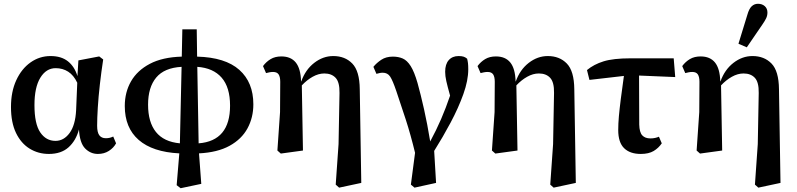

<svg xmlns="http://www.w3.org/2000/svg" viewBox="-20 -799 4209 1014"><path d="M162 -244Q162 -145 192.5 -100Q223 -55 273 -55Q317 -55 347.5 -96.5Q378 -138 382 -217L388 -362Q369 -402 340 -420.5Q311 -439 274 -439Q224 -439 193 -388.5Q162 -338 162 -244ZM238 14Q182 14 136.5 -14Q91 -42 64.5 -97Q38 -152 38 -234Q38 -315 66 -375.5Q94 -436 141.5 -469.5Q189 -503 247 -503Q304 -503 339 -475Q374 -447 389 -397L394 -480L504 -501L525 -485Q515 -420 507.5 -354Q500 -288 496.5 -231Q493 -174 493 -135Q493 -100 504.5 -84.5Q516 -69 539 -69Q551 -69 560.5 -71.5Q570 -74 578 -78L593 -42Q580 -18 555 -2Q530 14 497 14Q458 14 429.5 -15Q401 -44 397 -116V-115Q381 -56 342 -21Q303 14 238 14Z M762 -246Q762 -154 803.5 -102Q845 -50 930 -42L939 -446Q848 -441 805 -389.5Q762 -338 762 -246ZM1195 -241Q1195 -338 1150.5 -389Q1106 -440 1022 -446L1029 -42Q1195 -55 1195 -241ZM913 179 927 11Q786 4 712.5 -60Q639 -124 639 -239Q639 -312 672 -369.5Q705 -427 771.5 -462Q838 -497 940 -500L943 -644H1019L1021 -500Q1170 -496 1244 -430Q1318 -364 1318 -248Q1318 -178 1287 -121Q1256 -64 1192.5 -29Q1129 6 1031 11L1043 172L934 195Z M1753 176 1768 -38 1773 -308Q1774 -365 1752.5 -388Q1731 -411 1693 -411Q1662 -411 1631 -393.5Q1600 -376 1574 -348L1580 -4L1463 12L1445 -4L1459 -207L1460 -367Q1460 -393 1451.5 -406Q1443 -419 1422 -419Q1412 -419 1402.5 -417Q1393 -415 1385 -413L1369 -450Q1386 -473 1409.5 -487Q1433 -501 1466 -501Q1516 -501 1542 -469Q1568 -437 1570 -369H1571Q1593 -431 1639.5 -467Q1686 -503 1740 -503Q1802 -503 1840.5 -463.5Q1879 -424 1880 -328L1888 167L1771 192Z M2150 176 2172 8Q2149 -87 2123 -167.5Q2097 -248 2073 -318Q2054 -374 2040.5 -394.5Q2027 -415 2001 -415Q1992 -415 1984 -413Q1976 -411 1968 -409L1952 -446Q1969 -467 1994 -483.5Q2019 -500 2055 -500Q2084 -500 2107 -490Q2130 -480 2149 -450Q2168 -420 2185 -361Q2202 -300 2219.5 -222Q2237 -144 2252 -52Q2284 -111 2309.5 -170Q2335 -229 2357 -294Q2343 -344 2337 -371Q2331 -398 2331 -420Q2331 -460 2350 -481.5Q2369 -503 2402 -503Q2419 -503 2429 -499.5Q2439 -496 2447 -489Q2450 -478 2451.5 -465.5Q2453 -453 2453 -433Q2453 -374 2427 -301.5Q2401 -229 2360 -152Q2319 -75 2273 -2L2283 167L2169 192Z M2886 176 2901 -38 2906 -308Q2907 -365 2885.5 -388Q2864 -411 2826 -411Q2795 -411 2764 -393.5Q2733 -376 2707 -348L2713 -4L2596 12L2578 -4L2592 -207L2593 -367Q2593 -393 2584.5 -406Q2576 -419 2555 -419Q2545 -419 2535.5 -417Q2526 -415 2518 -413L2502 -450Q2519 -473 2542.5 -487Q2566 -501 2599 -501Q2649 -501 2675 -469Q2701 -437 2703 -369H2704Q2726 -431 2772.5 -467Q2819 -503 2873 -503Q2935 -503 2973.5 -463.5Q3012 -424 3013 -328L3021 167L2904 192Z M3093 -377 3080 -429Q3116 -459 3167.5 -475Q3219 -491 3310 -491H3538L3546 -392L3355 -400L3356 -141Q3357 -100 3372 -84Q3387 -68 3415 -68Q3428 -68 3439.5 -70.5Q3451 -73 3460 -77L3475 -42Q3458 -17 3432 -1.5Q3406 14 3364 14Q3307 14 3276 -16.5Q3245 -47 3245 -112Q3245 -146 3248.5 -185Q3252 -224 3258.5 -275.5Q3265 -327 3275 -398Z M3967 176 3982 -38 3987 -308Q3988 -365 3966.5 -388Q3945 -411 3907 -411Q3876 -411 3845 -393.5Q3814 -376 3788 -348L3794 -4L3677 12L3659 -4L3673 -207L3674 -367Q3674 -393 3665.5 -406Q3657 -419 3636 -419Q3626 -419 3616.5 -417Q3607 -415 3599 -413L3583 -450Q3600 -473 3623.5 -487Q3647 -501 3680 -501Q3730 -501 3756 -469Q3782 -437 3784 -369H3785Q3807 -431 3853.5 -467Q3900 -503 3954 -503Q4016 -503 4054.5 -463.5Q4093 -424 4094 -328L4102 167L3985 192ZM3880 -568 3927 -721Q3936 -753 3950 -766Q3964 -779 3983 -779Q4005 -779 4019 -766.5Q4033 -754 4033 -733Q4033 -717 4026.5 -703Q4020 -689 4006 -669L3924 -549Z"/></svg>

Font: Source Serif 4 SmText Semibold
Style: Regular
Weight: 600
Designer: Frank Grießhammer
Foundry: Adobe
Version: Version 4.005;hotconv 1.1.0;makeotfexe 2.6.0